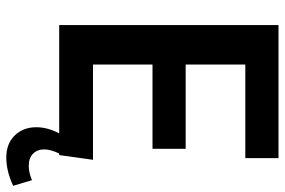

<svg xmlns="http://www.w3.org/2000/svg" viewBox="-168 -572 909 613"><g transform="rotate(90 286.5 -265.5)"><path d="M555.2 86.9 573.2 147Q526.4 168.9 482.9 168.9Q439 168.9 412.6 142.1Q386.2 115.2 386.2 73.2Q386.2 37.1 405.8 0H60.1V-700.2H484.9V-594.2H186V-403.8H455.1V-297.9H186V-107.9H490.2L475.1 0H470.2Q457 27.3 457 47.9Q457 69.8 470.7 83.5Q484.4 97.2 508.8 97.2Q531.2 97.2 555.2 86.9Z"/></g></svg>

Font: LT Hoop SemBd
Style: Regular
Weight: 600
Designer: Daniel Lyons
Foundry: LyonsType
Version: Version 1.000